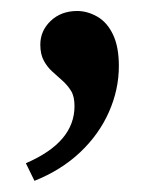

<svg xmlns="http://www.w3.org/2000/svg" viewBox="-20 -148 284 351"><path d="M43 182.6 27.3 150.4Q72.3 130.9 94.2 105Q116.2 79.1 116.2 45.9Q116.2 28.3 109.9 18.1Q103.5 7.8 94.2 -0.5Q85 -8.8 75.7 -17.1Q66.4 -25.4 60.1 -37.1Q53.7 -48.8 53.7 -66.4Q53.7 -91.8 72.8 -109.9Q91.8 -127.9 121.1 -127.9Q139.6 -127.9 157.7 -117.7Q175.8 -107.4 186.5 -85Q197.3 -62.5 197.3 -27.3Q197.3 15.6 179.2 56.6Q161.1 97.7 126.5 130.4Q91.8 163.1 43 182.6Z"/></svg>

Font: Crimson Pro Medium
Style: Regular
Weight: 500
Designer: Jacques Le Bailly
Foundry: Baron von Fonthausen
Version: Version 1.003